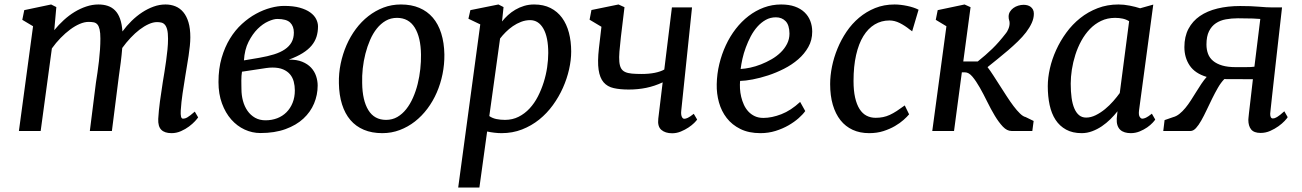

<svg xmlns="http://www.w3.org/2000/svg" viewBox="-20 -588 5845 862"><path d="M128.4 -470.2 80.1 -499 88.9 -542.5 209.5 -567.9 232.9 -556.2 223.6 -452.6Q243.2 -476.6 266.4 -497.8Q289.6 -519 314.9 -534.4Q340.3 -549.8 367.4 -558.8Q394.5 -567.9 421.9 -567.9Q445.3 -567.9 464.1 -561.5Q482.9 -555.2 496.8 -541Q510.7 -526.9 519 -503.7Q527.3 -480.5 529.8 -446.8Q548.3 -472.2 570.8 -494.1Q593.3 -516.1 618.2 -532.5Q643.1 -548.8 669.4 -558.3Q695.8 -567.9 723.1 -567.9Q747.1 -567.9 767.6 -559.6Q788.1 -551.3 803 -533.4Q817.9 -515.6 826.2 -487.8Q834.5 -460 834.5 -420.4Q834.5 -402.8 832.3 -381.6Q830.1 -360.4 826.7 -337.6Q823.2 -314.9 819.3 -291.7Q815.4 -268.6 812 -247.1Q805.7 -208.5 799.8 -169.2Q793.9 -129.9 791.5 -91.8Q790.5 -74.2 792.7 -64.7Q794.9 -55.2 801.8 -55.2Q805.7 -55.2 810.3 -56.4Q814.9 -57.6 821 -61Q827.1 -64.5 835.2 -70.8Q843.3 -77.1 854.5 -86.9L869.6 -61Q866.2 -55.7 855.5 -43.9Q844.7 -32.2 828.9 -20.3Q813 -8.3 792.7 0.7Q772.5 9.8 750 9.8Q719.2 9.8 704.1 -5.4Q689 -20.5 690.4 -54.2Q692.4 -90.3 698.2 -133.3Q704.1 -176.3 710.9 -219.7Q714.4 -240.2 718.3 -264.6Q722.2 -289.1 725.8 -314.7Q729.5 -340.3 731.9 -365.7Q734.4 -391.1 734.4 -414.1Q734.4 -440.4 730.5 -455.3Q726.6 -470.2 719.7 -477.5Q712.9 -484.9 703.9 -486.8Q694.8 -488.8 685.1 -488.8Q667.5 -488.8 647.5 -479.7Q627.4 -470.7 606.9 -455.1Q586.4 -439.5 566.4 -418.2Q546.4 -397 528.8 -372.6Q526.4 -341.8 522.2 -308.8Q518.1 -275.9 513.7 -246.6L482.4 0H383.3L410.6 -216.3Q414.1 -237.8 417.7 -262.9Q421.4 -288.1 424.3 -314Q427.2 -339.8 429 -365.7Q430.7 -391.6 430.7 -414.6Q430.7 -440.9 427.2 -455.8Q423.8 -470.7 417.2 -478.3Q410.6 -485.8 400.6 -487.8Q390.6 -489.7 377.9 -489.7Q359.4 -489.7 338.1 -480.7Q316.9 -471.7 295.2 -455.6Q273.4 -439.5 252.2 -417.7Q231 -396 212.9 -370.6L162.6 0H64.9Z M960.9 -219.7Q960.9 -279.8 975.1 -328.4Q989.3 -377 1012.5 -414.8Q1035.6 -452.6 1066.2 -480.5Q1096.7 -508.3 1129.4 -526.1Q1162.1 -543.9 1194.8 -552.7Q1227.5 -561.5 1255.9 -561.5Q1296.9 -561.5 1325.7 -553.5Q1354.5 -545.4 1372.8 -532.2Q1391.1 -519 1399.4 -502.4Q1407.7 -485.8 1407.7 -469.2Q1407.7 -444.3 1400.9 -422.9Q1394 -401.4 1378.7 -383.1Q1363.3 -364.7 1338.1 -349.1Q1313 -333.5 1276.9 -320.3Q1312 -320.8 1336.7 -310.8Q1361.3 -300.8 1376.7 -284.2Q1392.1 -267.6 1399.2 -246.3Q1406.2 -225.1 1406.2 -204.1Q1406.2 -162.1 1390.1 -123.5Q1374 -85 1342 -55.4Q1310.1 -25.9 1261.7 -8.3Q1213.4 9.3 1148.9 9.3Q1112.3 9.3 1078.4 -6.3Q1044.4 -22 1018.3 -51.5Q992.2 -81.1 976.6 -123.5Q960.9 -166 960.9 -219.7ZM1144.5 -328.6Q1181.6 -335 1210.4 -344Q1239.3 -353 1259 -366.5Q1278.8 -379.9 1289.1 -398.4Q1299.3 -417 1299.3 -441.9Q1299.3 -470.2 1282.7 -486.6Q1266.1 -502.9 1224.6 -502.9Q1208.5 -502.9 1184.1 -491.9Q1159.7 -481 1136.7 -458.3Q1113.8 -435.5 1095.9 -400.4Q1078.1 -365.2 1075.2 -316.9ZM1064 -188Q1064 -160.6 1070.8 -135.3Q1077.6 -109.9 1091.3 -90.3Q1105 -70.8 1125.2 -59.3Q1145.5 -47.9 1171.9 -47.9Q1200.2 -47.9 1224.4 -57.1Q1248.5 -66.4 1266.1 -84Q1283.7 -101.6 1293.7 -126.5Q1303.7 -151.4 1303.7 -182.1Q1303.7 -202.6 1298.8 -221.4Q1293.9 -240.2 1282.2 -254.2Q1270.5 -268.1 1251.2 -276.4Q1231.9 -284.7 1203.1 -284.7Q1196.8 -284.7 1190.2 -284.2Q1183.6 -283.7 1176.3 -282.7L1066.4 -266.1Q1064.9 -257.8 1064.2 -247.3Q1063.5 -236.8 1063.5 -226.1Q1063.5 -215.3 1063.7 -205.3Q1064 -195.3 1064 -188Z M1501.5 -214.4Q1500.5 -258.8 1509.5 -302.2Q1518.6 -345.7 1535.6 -385Q1552.7 -424.3 1577.6 -457.8Q1602.5 -491.2 1633.8 -515.6Q1665 -540 1701.7 -554Q1738.3 -567.9 1779.8 -567.9Q1826.7 -567.9 1862.5 -552.7Q1898.4 -537.6 1923.1 -508.8Q1947.8 -480 1960.9 -438.2Q1974.1 -396.5 1975.1 -343.3Q1975.6 -298.8 1966.8 -255.4Q1958 -211.9 1940.9 -172.6Q1923.8 -133.3 1898.9 -100.1Q1874 -66.9 1842.8 -42.5Q1811.5 -18.1 1774.7 -4.2Q1737.8 9.8 1696.3 9.8Q1649.4 9.8 1613.5 -5.4Q1577.6 -20.5 1553.2 -49.1Q1528.8 -77.6 1515.6 -119.4Q1502.4 -161.1 1501.5 -214.4ZM1713.4 -49.8Q1741.2 -49.8 1763.7 -62.7Q1786.1 -75.7 1803.7 -97.9Q1821.3 -120.1 1834.2 -149.4Q1847.2 -178.7 1855.2 -211.2Q1863.3 -243.7 1866.9 -277.6Q1870.6 -311.5 1870.1 -342.8Q1869.1 -420.4 1842 -464.1Q1814.9 -507.8 1762.2 -507.8Q1734.4 -507.8 1711.9 -494.9Q1689.5 -481.9 1671.9 -460Q1654.3 -438 1641.6 -408.7Q1628.9 -379.4 1620.6 -346.9Q1612.3 -314.5 1608.6 -280.5Q1605 -246.6 1606 -215.3Q1606.9 -137.2 1633.8 -93.5Q1660.6 -49.8 1713.4 -49.8Z M2132.3 253.9H2037.1L2136.2 -478.5L2083 -503.9L2091.8 -542.5L2217.8 -567.9L2240.7 -556.2L2233.9 -491.7Q2245.6 -506.3 2260.5 -520Q2275.4 -533.7 2293.7 -544.4Q2312 -555.2 2333 -561.5Q2354 -567.9 2377.9 -567.9Q2420.4 -567.9 2451.7 -552Q2482.9 -536.1 2503.4 -508.1Q2523.9 -480 2534.2 -441.2Q2544.4 -402.3 2544.4 -356.4Q2544.4 -318.4 2534.9 -276.4Q2525.4 -234.4 2507.3 -193.8Q2489.3 -153.3 2462.4 -116.2Q2435.5 -79.1 2400.9 -51.3Q2366.2 -23.4 2323.7 -6.8Q2281.2 9.8 2231.9 9.8Q2216.3 9.8 2199.7 7.8Q2183.1 5.9 2167 2.4ZM2176.8 -66.9Q2190.9 -57.1 2208.7 -53.5Q2226.6 -49.8 2247.1 -49.8Q2280.8 -49.8 2308.3 -63.7Q2335.9 -77.6 2357.7 -101.1Q2379.4 -124.5 2395 -155Q2410.6 -185.5 2421.1 -219Q2431.6 -252.4 2436.5 -286.1Q2441.4 -319.8 2441.4 -350.1Q2441.4 -420.9 2419.7 -459.2Q2397.9 -497.6 2359.9 -497.6Q2339.4 -497.6 2319.6 -490Q2299.8 -482.4 2282.5 -470.5Q2265.1 -458.5 2250.5 -443.8Q2235.8 -429.2 2225.1 -415Z M2802.7 -186Q2763.7 -186 2735.4 -192.4Q2707 -198.7 2689.9 -218.5Q2672.9 -238.3 2667.5 -274.7Q2662.1 -311 2668.9 -371.1L2680.2 -467.8L2627 -499.5L2635.3 -543L2756.8 -567.9L2783.7 -555.7L2767.6 -422.4Q2763.2 -383.8 2761 -356.7Q2758.8 -329.6 2760.5 -311Q2762.2 -292.5 2768.3 -281.5Q2774.4 -270.5 2786.4 -264.9Q2798.3 -259.3 2816.7 -257.6Q2835 -255.9 2860.8 -255.9Q2894 -255.9 2920.2 -261.2Q2946.3 -266.6 2962.4 -275.9L2996.6 -554.7H3086.9L3038.6 -91.8Q3036.6 -74.2 3040.8 -64.5Q3044.9 -54.7 3052.2 -54.7Q3058.6 -54.7 3068.1 -59.1Q3077.6 -63.5 3094.7 -77.1L3109.9 -51.3Q3106.9 -46.4 3096.7 -36.1Q3086.4 -25.9 3071 -15.6Q3055.7 -5.4 3036.9 2.4Q3018.1 10.3 2997.6 10.3Q2966.8 10.3 2949 -5.1Q2931.2 -20.5 2935.5 -55.7L2955.1 -218.3Q2918.5 -201.2 2881.1 -193.6Q2843.8 -186 2802.7 -186Z M3197.8 -210Q3198.7 -256.3 3209.5 -300.8Q3220.2 -345.2 3238.8 -385Q3257.3 -424.8 3283.2 -458.3Q3309.1 -491.7 3340.8 -516.1Q3372.6 -540.5 3409.4 -554.2Q3446.3 -567.9 3486.8 -567.9Q3522.5 -567.9 3548.6 -558.6Q3574.7 -549.3 3592 -532.7Q3609.4 -516.1 3617.9 -493.9Q3626.5 -471.7 3626.5 -445.8Q3626.5 -407.7 3609.1 -377Q3591.8 -346.2 3563.7 -321.8Q3535.6 -297.4 3500 -279.3Q3464.4 -261.2 3428.5 -249.5Q3392.6 -237.8 3359.4 -231.4Q3326.2 -225.1 3302.7 -224.6Q3301.3 -209 3302.2 -190.4Q3303.2 -171.9 3307.6 -153.3Q3312 -134.8 3319.8 -117.7Q3327.6 -100.6 3339.8 -87.4Q3352.1 -74.2 3368.7 -66.4Q3385.3 -58.6 3407.2 -58.6Q3444.8 -58.6 3487.8 -75.2Q3530.8 -91.8 3572.3 -130.4L3595.2 -89.4Q3585 -74.7 3565.7 -57.6Q3546.4 -40.5 3520.3 -25.4Q3494.1 -10.3 3461.9 -0.2Q3429.7 9.8 3394 9.8Q3341.8 9.8 3304.2 -8.8Q3266.6 -27.3 3242.7 -58.1Q3218.8 -88.9 3207.8 -128.4Q3196.8 -168 3197.8 -210ZM3305.2 -278.3Q3324.7 -279.3 3348.6 -284.4Q3372.6 -289.6 3396.7 -299.1Q3420.9 -308.6 3444.1 -322Q3467.3 -335.4 3485.1 -352.8Q3502.9 -370.1 3513.7 -391.4Q3524.4 -412.6 3524.4 -437.5Q3523.9 -475.6 3507.1 -492.9Q3490.2 -510.3 3463.4 -510.3Q3438.5 -510.3 3418 -498.8Q3397.5 -487.3 3380.6 -468.5Q3363.8 -449.7 3350.8 -425.3Q3337.9 -400.9 3328.4 -375Q3318.8 -349.1 3313.2 -324Q3307.6 -298.8 3305.2 -278.3Z M3882.3 9.8Q3840.8 9.8 3808.3 -5.1Q3775.9 -20 3753.4 -48.3Q3731 -76.7 3719 -117.4Q3707 -158.2 3707 -210.4Q3707 -248 3715.3 -289.1Q3723.6 -330.1 3740 -369.9Q3756.3 -409.7 3780.5 -445.6Q3804.7 -481.4 3836.9 -508.5Q3869.1 -535.6 3908.9 -551.8Q3948.7 -567.9 3996.1 -567.9Q4009.3 -567.9 4023.9 -566.2Q4038.6 -564.5 4052.7 -561.5Q4066.9 -558.6 4080.3 -554.2Q4093.8 -549.8 4104 -544.4L4075.2 -447.3Q4072.8 -449.7 4069.6 -451.7Q4066.4 -453.6 4064 -455.6Q4043 -472.7 4019.8 -484.4Q3996.6 -496.1 3973.1 -496.1Q3937 -496.1 3907.2 -478.3Q3877.4 -460.4 3856.2 -426Q3835 -391.6 3823.5 -340.8Q3812 -290 3812 -224.6Q3812 -181.2 3819.1 -149.9Q3826.2 -118.7 3839.1 -98.4Q3852.1 -78.1 3870.4 -68.6Q3888.7 -59.1 3911.1 -59.1Q3929.2 -59.1 3944.6 -62.3Q3960 -65.4 3974.9 -72.3Q3989.7 -79.1 4005.9 -89.6Q4022 -100.1 4042 -114.7L4061.5 -74.7Q4052.7 -64 4036.6 -49.6Q4020.5 -35.2 3997.8 -22Q3975.1 -8.8 3946.3 0.5Q3917.5 9.8 3882.3 9.8Z M4229 -470.2 4181.2 -499 4189.9 -542.5 4310.5 -567.9 4337.4 -555.7 4304.7 -312H4369.6Q4387.7 -326.7 4403.6 -340.3Q4419.4 -354 4434.8 -368.9Q4450.2 -383.8 4465.3 -401.1Q4480.5 -418.5 4497.1 -439.9Q4501.5 -444.8 4507.1 -457.8Q4512.7 -470.7 4512.7 -483.9Q4512.7 -491.7 4510.5 -497.8Q4508.3 -503.9 4508.3 -513.7Q4508.3 -525.9 4514.4 -535.6Q4520.5 -545.4 4530 -552.2Q4539.6 -559.1 4551.5 -562.7Q4563.5 -566.4 4575.7 -566.4Q4584.5 -566.4 4592.8 -564.2Q4601.1 -562 4607.4 -557.1Q4613.8 -552.2 4617.7 -544.7Q4621.6 -537.1 4621.6 -526.4Q4621.6 -505.9 4612.1 -484.9Q4602.5 -463.9 4586.7 -443.1Q4570.8 -422.4 4549.8 -402.1Q4528.8 -381.8 4505.9 -362.1Q4482.9 -342.3 4459 -323.2Q4435.1 -304.2 4413.6 -286.6Q4425.3 -271.5 4439.5 -249.5Q4453.6 -227.5 4469 -203.6Q4484.4 -179.7 4500 -155.5Q4515.6 -131.3 4530.5 -111.6Q4545.4 -91.8 4559.3 -78.4Q4573.2 -64.9 4584.5 -62.5L4620.6 -44.9L4614.7 0H4521Q4501 0 4482.4 -19.5Q4463.9 -39.1 4446.3 -68.4Q4428.7 -97.7 4412.1 -131.6Q4395.5 -165.5 4378.9 -194.8Q4362.3 -224.1 4345.9 -243.7Q4329.6 -263.2 4312.5 -263.2H4298.3L4263.2 0H4165.5Z M4836.4 9.8Q4795.4 9.8 4766.4 -6.1Q4737.3 -22 4719 -50Q4700.7 -78.1 4692.4 -116.7Q4684.1 -155.3 4684.1 -201.2Q4684.1 -238.8 4693.6 -280.8Q4703.1 -322.8 4721.7 -363.5Q4740.2 -404.3 4767.3 -441.4Q4794.4 -478.5 4829.6 -506.6Q4864.7 -534.7 4908 -551.3Q4951.2 -567.9 5001.5 -567.9Q5025.9 -567.9 5052 -562.7Q5078.1 -557.6 5098.6 -550.8L5157.7 -567.4L5093.8 -92.3Q5091.3 -72.3 5096.7 -63.7Q5102.1 -55.2 5108.4 -55.2Q5115.2 -55.2 5124.8 -59.6Q5134.3 -64 5151.4 -77.6L5166.5 -51.3Q5164.1 -46.9 5154.5 -36.6Q5145 -26.4 5130.4 -16.1Q5115.7 -5.9 5096.7 2Q5077.6 9.8 5056.6 9.8Q5042 9.8 5029.8 6.1Q5017.6 2.4 5009.3 -5.4Q5001 -13.2 4996.8 -25.9Q4992.7 -38.6 4993.7 -56.2L4997.1 -88.4Q4982.9 -70.3 4965.1 -52.7Q4947.3 -35.2 4926.8 -21.2Q4906.2 -7.3 4883.3 1.2Q4860.4 9.8 4836.4 9.8ZM4856.4 -60.1Q4877.4 -60.1 4899.2 -70.8Q4920.9 -81.5 4940.9 -97.9Q4960.9 -114.3 4978 -133.8Q4995.1 -153.3 5007.3 -170.4L5049.3 -492.7Q5036.1 -501 5020.3 -504.4Q5004.4 -507.8 4986.3 -507.8Q4951.7 -507.8 4923.3 -494.1Q4895 -480.5 4873 -457.5Q4851.1 -434.6 4834.7 -404.8Q4818.4 -375 4807.9 -342Q4797.4 -309.1 4792.2 -275.6Q4787.1 -242.2 4787.1 -212.4Q4787.1 -176.8 4791 -148.7Q4794.9 -120.6 4803.5 -100.8Q4812 -81.1 4825 -70.6Q4837.9 -60.1 4856.4 -60.1Z M5208.5 -48.8 5246.6 -62Q5261.7 -65.9 5275.4 -76.9Q5289.1 -87.9 5301.8 -103.3Q5314.5 -118.7 5326.4 -137.2Q5338.4 -155.8 5350.1 -174.8Q5361.8 -193.8 5373.5 -211.4Q5385.3 -229 5397.5 -242.7Q5345.2 -258.3 5321.3 -293.7Q5297.4 -329.1 5297.4 -376.5Q5297.4 -423.8 5315.7 -458.5Q5334 -493.2 5366.9 -515.9Q5399.9 -538.6 5446 -549.8Q5492.2 -561 5547.9 -561Q5597.2 -561 5632.1 -557.9Q5667 -554.7 5691.9 -554.7H5735.8Q5720.7 -421.9 5709 -317.4Q5704.1 -272.9 5699.2 -230Q5694.3 -187 5690.7 -153.3Q5687 -119.6 5684.8 -98.6Q5682.6 -77.6 5682.6 -77.1Q5682.6 -56.2 5694.8 -56.2Q5698.7 -56.2 5703.1 -57.6Q5707.5 -59.1 5713.6 -62.7Q5719.7 -66.4 5727.5 -72.5Q5735.4 -78.6 5746.1 -88.4L5761.2 -62Q5758.3 -56.6 5747.3 -44.9Q5736.3 -33.2 5719.7 -21.2Q5703.1 -9.3 5682.6 -0.2Q5662.1 8.8 5639.6 8.8Q5609.9 8.8 5597.2 -6.8Q5584.5 -22.5 5584.5 -49.8Q5584.5 -50.8 5585.2 -59.1Q5585.9 -67.4 5587.4 -80.6Q5588.9 -93.8 5590.8 -109.9Q5592.8 -126 5594.7 -143.1Q5599.1 -182.6 5605 -232.4L5476.6 -232.9Q5461.4 -217.3 5448 -194.1Q5434.6 -170.9 5421.9 -145Q5409.2 -119.1 5397 -93.3Q5384.8 -67.4 5373 -46.6Q5361.3 -25.9 5349.4 -12.9Q5337.4 0 5325.2 0H5202.6ZM5527.3 -286.6Q5535.2 -286.6 5547.4 -286.6Q5559.6 -286.6 5572.3 -286.6Q5585 -286.6 5595.7 -287.1Q5606.4 -287.6 5611.8 -288.6L5638.2 -502.9Q5627.9 -503.9 5604.5 -504.9Q5581.1 -505.9 5537.6 -505.9Q5509.3 -505.9 5483.6 -501.2Q5458 -496.6 5438.7 -483.6Q5419.4 -470.7 5408 -447.8Q5396.5 -424.8 5396.5 -388.2Q5396.5 -365.2 5403.6 -346.4Q5410.6 -327.6 5426.5 -314.5Q5442.4 -301.3 5467.3 -293.9Q5492.2 -286.6 5527.3 -286.6Z"/></svg>

Font: Merriweather
Style: Italic
Weight: 400
Italic angle: -7°
Designer: Eben Sorkin ( eben@eyebytes.com )
Foundry: Eben Sorkin ( eben@eyebytes.com )
Version: Version 1.005; ttfautohint (v0.97) -l 13 -r 13 -G 200 -x 24 